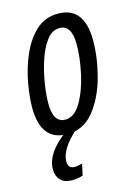

<svg xmlns="http://www.w3.org/2000/svg" viewBox="-117 -610 641 898"><g transform="rotate(-15 203.5 -161.0)"><path d="M153 10Q232 10 282.5 -53.5Q333 -117 357.5 -208.5Q382 -300 382 -382Q382 -546 255 -546Q191 -546 147 -504.5Q103 -463 76 -400Q49 -337 37 -270Q25 -203 25 -152Q25 10 153 10ZM161 -58Q103 -58 103 -151Q103 -191 111.5 -246Q120 -301 137.5 -354.5Q155 -408 181.5 -443.5Q208 -479 245 -479Q303 -479 303 -384Q303 -322 286.5 -245.5Q270 -169 238 -113.5Q206 -58 161 -58ZM118 224Q150 224 171 215L183 161Q172 163 163 165Q154 167 146 167Q114 167 114 133Q114 74 196 0H144Q44 74 44 152Q44 184 62.5 204Q81 224 118 224Z"/></g></svg>

Font: Noto Sans UI Condensed
Style: Italic
Weight: 400
Width: 3
Italic angle: -12°
Designer: Monotype Design Team
Foundry: Monotype Imaging Inc.
Version: Version 1.901